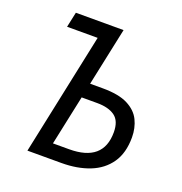

<svg xmlns="http://www.w3.org/2000/svg" viewBox="-129 -826 888 938"><g transform="rotate(20 315.5 -357.0)"><path d="M115 0 249 -635H90L107 -714H355L291 -412H356Q440 -412 487 -388Q534 -364 553.5 -324Q573 -284 573 -235Q573 -154 537 -102Q501 -50 437.5 -25Q374 0 291 0ZM220 -76H304Q481 -76 481 -228Q481 -287 448 -311Q415 -335 356 -335H275Z"/></g></svg>

Font: Noto IKEA Latin
Style: Italic
Weight: 400
Italic angle: -12°
Designer: Monotype Design Team
Foundry: Monotype Imaging Inc.
Version: Version 1.0